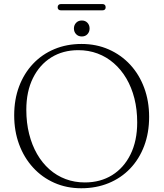

<svg xmlns="http://www.w3.org/2000/svg" viewBox="-20 -938 830 974"><path d="M393.5 -715Q469 -715 531.8 -687.2Q594.5 -659.5 640.5 -609.8Q686.5 -560 711.5 -492.5Q736.5 -425 736.5 -345Q736.5 -264.5 711.5 -198Q686.5 -131.5 640.5 -83.2Q594.5 -35 531.2 -9Q468 17 392 17Q318 17 255.8 -10.5Q193.5 -38 147.8 -88Q102 -138 77 -205.5Q52 -273 52 -353Q52 -433.5 77 -499.8Q102 -566 147.5 -614.2Q193 -662.5 255.8 -688.8Q318.5 -715 393.5 -715ZM676 -317Q676 -382.5 661.8 -438.8Q647.5 -495 621 -540Q594.5 -585 557.5 -617.2Q520.5 -649.5 475 -666.5Q429.5 -683.5 377 -683.5Q299.5 -683.5 240.2 -646.8Q181 -610 147.2 -542Q113.5 -474 113.5 -381Q113.5 -315 127.8 -258.5Q142 -202 168 -156.8Q194 -111.5 230.8 -79Q267.5 -46.5 313 -29.5Q358.5 -12.5 410.5 -12.5Q489 -12.5 548.8 -49.5Q608.5 -86.5 642.2 -155Q676 -223.5 676 -317ZM395 -753Q377 -753 366 -764.8Q355 -776.5 355 -793.5Q355 -810.5 366 -822.2Q377 -834 395 -834Q413 -834 423.8 -822.2Q434.5 -810.5 434.5 -793.5Q434.5 -776.5 423.8 -764.8Q413 -753 395 -753ZM272.5 -901Q272.5 -909 277 -913.2Q281.5 -917.5 289.5 -917.5H499Q507.5 -917.5 511.8 -913.2Q516 -909 516 -901Q516 -893.5 511.8 -889.5Q507.5 -885.5 499 -885.5H289.5Q281.5 -885.5 277 -889.5Q272.5 -893.5 272.5 -901Z"/></svg>

Font: Fraunces ExtraLight
Style: Regular
Weight: 250
Version: Version 1.000;[b76b70a41]